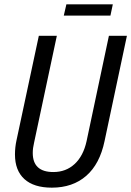

<svg xmlns="http://www.w3.org/2000/svg" viewBox="-20 -855 605 885"><path d="M49 -143Q49 -176 56 -208L159 -690H242L137 -197Q131 -172 131 -150Q131 -62 226 -62Q284 -62 324 -99Q364 -136 379 -204L482 -690H565L462 -205Q440 -99 377.5 -44.5Q315 10 219 10Q136 10 92.5 -29.5Q49 -69 49 -143ZM286 -835H500L489 -783H274Z"/></svg>

Font: Decalotype
Style: Italic
Weight: 400
Italic angle: -12°
Designer: Alfredo Marco Pradil
Foundry: Alfredo Marco Pradil
Version: Version 1.0